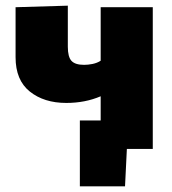

<svg xmlns="http://www.w3.org/2000/svg" viewBox="-20 -526 606 678"><path d="M262 132V-100.5H335.5V-186Q280.5 -162.5 214 -162.5Q135.5 -162.5 85.2 -202.8Q35 -243 35 -324V-500.5L219.5 -506V-361Q219.5 -325 232.5 -311Q245.5 -297 277 -297Q291 -297 307 -300.2Q323 -303.5 335.5 -311.5V-500.5H519.5V0H428L421.5 132Z"/></svg>

Font: Heraclito ExtraBold
Style: Regular
Weight: 800
Designer: Kostas Bartsokas (font) & Cristiano Sobral (main changes)
Foundry: Kostas Bartsokas (font) & Cristiano Sobral (main changes)
Version: Version 1.00;July 8, 2020;FontCreator 13.0.0.2655 64-bit